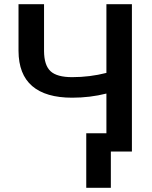

<svg xmlns="http://www.w3.org/2000/svg" viewBox="-20 -731 732 926"><path d="M616.2 -710.9H493.2V-379.4Q413.1 -358.9 328.1 -358.9Q254.4 -358.9 223.6 -387.7Q192.9 -416.5 192.4 -484.4V-710.9H69.3V-485.4Q69.8 -372.1 135.3 -315.9Q200.7 -259.8 328.1 -259.8Q414.1 -259.8 493.2 -279.8V0H616.2ZM514.6 174.8V-88.4H396V174.8Z"/></svg>

Font: FAU Chimera Medium
Style: Regular
Weight: 500
Version: Version 1.002;hotconv 1.0.117;makeotfexe 2.5.65602